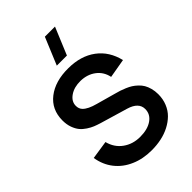

<svg xmlns="http://www.w3.org/2000/svg" viewBox="-285 -1097 1228 1228"><g transform="rotate(-45 329.0 -483.0)"><path d="M457.5 -982.5 380.5 -797.5H289L366 -982.5ZM336.5 15Q257 15 194.5 -12.5Q130.5 -40 90 -91.5Q49.5 -143 38.5 -213L163.5 -232Q179.5 -169 228.8 -133.5Q278 -98 344 -98Q411.5 -98 452.2 -126.2Q493 -154.5 493 -201.5Q493 -260.5 413 -284.5L227 -339.5Q202.5 -347 183.2 -354.8Q164 -362.5 141 -377.5Q118 -392.5 102.8 -411Q87.5 -429.5 77 -458.5Q66.5 -487.5 66.5 -523.5Q66.5 -622.5 139 -678.8Q211.5 -735 329.5 -734Q441.5 -733.5 515.8 -678.2Q590 -623 613.5 -523.5L484 -501Q472.5 -556 430.2 -588Q388 -620 328 -621.5Q270.5 -622.5 231.8 -596Q193 -569.5 193 -529.5Q193 -503.5 209 -486.5Q234.5 -460 297 -443.5L426 -407.5Q447 -402 462.5 -397Q478 -392 499.2 -383Q520.5 -374 536 -364.2Q551.5 -354.5 568 -339Q584.5 -323.5 595 -305.8Q605.5 -288 612.2 -263.2Q619 -238.5 619 -209.5Q619 -166 604 -129Q589 -92 562.5 -65.8Q536 -39.5 500.2 -21Q464.5 -2.5 423 6.2Q381.5 15 336.5 15Z"/></g></svg>

Font: Vortex Mix
Style: Bold
Weight: 700
Designer: Mikhail Sharanda
Foundry: Mikhail Sharanda
Version: Version 4.504;Glyphs 3.1.2 (3151)